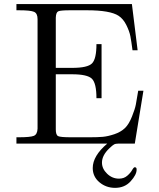

<svg xmlns="http://www.w3.org/2000/svg" viewBox="-20 -700 776 936"><path d="M60.1 0V-30.8H71.8Q127.9 -30.8 145 -37.8Q162.1 -44.9 163.1 -73.2V-606.9Q163.1 -634.8 146 -642.3Q128.9 -649.9 73.2 -649.9H60.1V-680.2H623L650.9 -455.1H626Q620.1 -500 615.5 -523.9Q610.8 -547.9 595.9 -577.9Q581.1 -607.9 558.1 -623Q517.1 -649.9 403.8 -649.9H321.8Q275.9 -649.9 264.4 -645Q252.9 -640.1 252 -613.8V-369.1H332Q407.2 -369.1 428.7 -391.1Q450.2 -413.1 450.2 -484.9H475.1V-221.2H450.2Q450.2 -294.4 428 -316.2Q405.8 -337.9 331.1 -337.9H252V-68.8Q252 -42 263.4 -36.4Q274.9 -30.8 325.2 -30.8H418Q457 -30.8 481.4 -33Q505.9 -35.2 537.4 -45.7Q568.8 -56.2 589.8 -76.2Q608.9 -95.2 623.5 -132.1Q638.2 -168.9 642.1 -189.9Q646 -210.9 653.8 -257.8H679.2L637.2 0H558.1Q543.9 0 536.4 3.9Q528.8 7.8 513.2 22.9Q477.1 57.1 477.1 92.8Q477.1 122.6 502 146.7Q526.9 170.9 560.1 170.9Q584 170.9 600.1 157Q616.2 143.1 624 129.2Q631.8 115.2 637.2 115.2Q641.1 115.2 644 118.2Q646 120.1 646 127Q646 151.9 616.9 183.8Q587.9 215.8 541 215.8Q497.1 215.8 464.6 188.5Q432.1 161.1 432.1 119.1Q432.1 60.1 502.9 0Z"/></svg>

Font: CMU Serif Upright Italic
Style: UprightItalic
Weight: 500
Version: Version 0.7.0